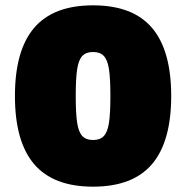

<svg xmlns="http://www.w3.org/2000/svg" viewBox="-20 -690 698 720"><path d="M36 -330Q36 -501 108 -585.5Q180 -670 329 -670Q478 -670 550 -585.5Q622 -501 622 -330Q622 -159 550 -74.5Q478 10 329 10Q180 10 108 -74.5Q36 -159 36 -330ZM394 -330Q394 -397 388.5 -431.5Q383 -466 369 -480.5Q355 -495 329 -495Q303 -495 289 -480.5Q275 -466 269.5 -431.5Q264 -397 264 -330Q264 -263 269.5 -228.5Q275 -194 289 -179.5Q303 -165 329 -165Q355 -165 369 -179.5Q383 -194 388.5 -228.5Q394 -263 394 -330Z"/></svg>

Font: Work Sans Black
Style: Regular
Weight: 900
Designer: Wei Huang
Foundry: Wei Huang
Version: Version 1.500